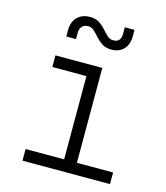

<svg xmlns="http://www.w3.org/2000/svg" viewBox="-115 -869 830 958"><g transform="rotate(15 300.0 -390.0)"><path d="M91 0V-60H290V-490H114V-550H356V-60H543V0ZM375 -650Q346 -650 327 -662.5Q308 -675 293.5 -691.5Q279 -708 265.5 -720.5Q252 -733 234 -733Q215 -733 203.5 -721Q192 -709 192 -688V-655H142V-688Q142 -731 166.5 -755.5Q191 -780 232 -780Q261 -780 280 -767.5Q299 -755 313.5 -738.5Q328 -722 341.5 -709.5Q355 -697 373 -697Q412 -697 412 -742V-775H462V-742Q462 -699 438.5 -674.5Q415 -650 375 -650Z"/></g></svg>

Font: Tiny ExtraLight
Style: Regular
Weight: 200
Monospace: yes
Designer: Philipp Nurullin, Konstantin Bulenkov
Foundry: JetBrains
Version: Version 2.251; ttfautohint (v1.8.4.7-5d5b)